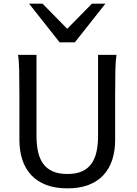

<svg xmlns="http://www.w3.org/2000/svg" viewBox="-20 -1011 743 1043"><path d="M612.8 -712.9Q607.9 -683.6 606.7 -630.1Q605.5 -576.7 605.5 -500.5V-251.5Q605.5 -191.9 589.8 -143.3Q574.2 -94.7 542.2 -60.1Q510.3 -25.4 461.4 -6.6Q412.6 12.2 346.7 12.2Q279.8 12.2 230.7 -6.6Q181.6 -25.4 149.4 -60.1Q117.2 -94.7 101.3 -143.3Q85.4 -191.9 85.4 -251.5V-500.5Q85.4 -572.8 84.2 -628.2Q83 -683.6 78.1 -712.9H178.2V-273.4Q178.2 -225.6 186.5 -187.3Q194.8 -148.9 214.4 -121.8Q233.9 -94.7 266.1 -80.3Q298.3 -65.9 346.7 -65.9Q394 -65.9 425.8 -80.3Q457.5 -94.7 476.8 -121.8Q496.1 -148.9 504.4 -187.3Q512.7 -225.6 512.7 -273.4V-712.9ZM210.9 -991.2 345.2 -854.5 479.5 -991.2H552.7L386.7 -781.2H303.7L137.7 -991.2Z"/></svg>

Font: Andika New Basic
Style: Regular
Weight: 400
Designer: Victor Gaultney, Annie Olsen, Julie Remington, Don Collingsworth, Eric Hays
Foundry: SIL International
Version: Version 5.500